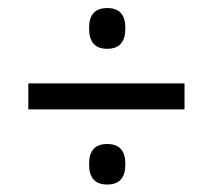

<svg xmlns="http://www.w3.org/2000/svg" viewBox="-20 -556 540 488"><path d="M449 -278H52V-344H449ZM252.5 -87Q229 -87 217.8 -99.8Q206.5 -112.5 206.5 -136.5V-141Q206.5 -164.5 217.8 -177.2Q229 -190 252.5 -190Q276 -190 287.2 -177.2Q298.5 -164.5 298.5 -141V-136.5Q298.5 -112.5 287.2 -99.8Q276 -87 252.5 -87ZM252.5 -432Q229 -432 217.8 -445Q206.5 -458 206.5 -482V-486.5Q206.5 -510 217.8 -522.8Q229 -535.5 252.5 -535.5Q276 -535.5 287.2 -522.8Q298.5 -510 298.5 -486.5V-482Q298.5 -458 287.2 -445Q276 -432 252.5 -432Z"/></svg>

Font: Anek Devanagari
Style: Regular
Weight: 400
Designer: Kailash Malviya (Devanagari) & Yesha Goshar (Latin)
Foundry: Ek Type
Version: Version 1.003